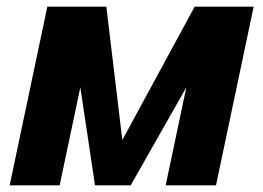

<svg xmlns="http://www.w3.org/2000/svg" viewBox="-20 -556 790 576"><path d="M9 0 122 -536H299L347 -136L564 -536H741L628 0H477L539 -294L372 0H265L221 -294L159 0Z"/></svg>

Font: Geist
Style: Bold Italic
Weight: 700
Italic angle: -12°
Designer: Basement.studio, Andrés Briganti, Mateo Zaragoza
Foundry: Basement.studio, Vercel, Andrés Briganti, Guido Ferreyra, Mateo Zaragoza
Version: Version 1.500; ttfautohint (v1.8.4.7-5d5b)